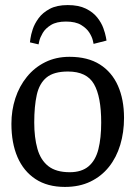

<svg xmlns="http://www.w3.org/2000/svg" viewBox="-20 -728 537 757"><path d="M236 9Q167 9 120 -22Q73 -53 49 -108.5Q25 -164 25 -240Q25 -293 40.5 -340.5Q56 -388 86 -425Q116 -462 158.5 -483Q201 -504 254 -504Q326 -504 373.5 -474Q421 -444 445 -390Q469 -336 469 -263Q469 -206 454 -156.5Q439 -107 409.5 -70Q380 -33 336.5 -12Q293 9 236 9ZM255 -49Q302 -49 329.5 -72.5Q357 -96 368 -140Q379 -184 379 -245Q379 -347 350.5 -396.5Q322 -446 248 -446Q192 -446 163.5 -422.5Q135 -399 125 -354Q115 -309 115 -245Q115 -186 127.5 -141.5Q140 -97 170.5 -73Q201 -49 255 -49ZM349 -555Q349 -555 346 -568.5Q343 -582 332.5 -599Q322 -616 300 -629.5Q278 -643 240 -643Q203 -643 181 -629.5Q159 -616 148.5 -598Q138 -580 135 -566.5Q132 -553 132 -553L98 -561Q98 -561 100 -576Q102 -591 109 -612.5Q116 -634 132 -656Q148 -678 176 -693Q204 -708 247 -708Q290 -708 318.5 -694Q347 -680 363.5 -659Q380 -638 387.5 -617Q395 -596 397.5 -582Q400 -568 400 -568Z"/></svg>

Font: Faustina VF Beta
Style: Regular
Weight: 400
Designer: Alfonso Garcia
Foundry: Omnibus-Type
Version: Version 1.006